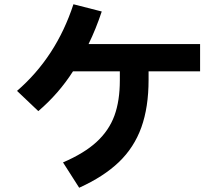

<svg xmlns="http://www.w3.org/2000/svg" viewBox="-20 -840 1040 902"><path d="M920 -633V-505H678V-465Q678 -336 644 -241.5Q610 -147 538.5 -78.5Q467 -10 352 42L276 -77Q376 -120 434 -173.5Q492 -227 517.5 -296.5Q543 -366 543 -463V-505H323Q256 -400 160 -318L60 -413Q244 -572 325 -820L458 -786Q430 -702 396 -633Z"/></svg>

Font: IBM Plex Sans JP
Style: Bold
Weight: 700
Designer: Mike Abbink; Paul van der Laan; Pieter van Rosmalen; Wujin Sim; Yejin Wi; Jinhee Kim; Boomi Park; Yona Kim; Kichan Ma
Foundry: Sandoll Inc.
Version: Version 1.001